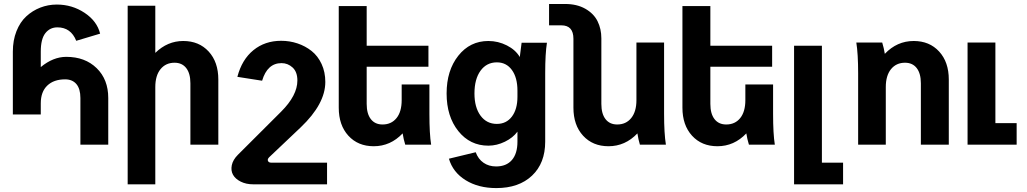

<svg xmlns="http://www.w3.org/2000/svg" viewBox="-20 -731 5189 970"><path d="M186 -470.2V-392.1Q248.5 -443.8 314.9 -443.8Q409.7 -443.8 468.3 -386.7Q526.9 -329.6 526.9 -235.8V0H386.2V-235.8Q386.2 -282.2 366 -306.2Q345.7 -330.1 309.1 -330.1Q251.5 -330.1 218.8 -298.6Q186 -267.1 186 -209V-152.8H44.9V-470.2Q44.9 -527.3 63.2 -573.5Q81.5 -619.6 112.8 -648.4Q144 -677.2 183.6 -692.6Q223.1 -708 267.1 -708Q344.2 -708 407.2 -666.3Q470.2 -624.5 485.8 -561L365.2 -524.9Q337.9 -592.8 270 -592.8Q232.4 -592.8 209.2 -563.5Q186 -534.2 186 -470.2Z M764.6 -702.1V-463.9Q826.2 -523.9 905.8 -523.9Q985.4 -523.9 1034.2 -470.7Q1083 -417.5 1083 -329.1V0H941.9V-310.1Q941.9 -359.9 920.9 -387Q899.9 -414.1 861.8 -414.1Q817.4 -414.1 791 -381.6Q764.6 -349.1 764.6 -291V200.2H625V-702.1Z M1482.4 -324.2Q1482.4 -367.7 1458.3 -389.9Q1434.1 -412.1 1402.3 -412.1Q1330.6 -412.1 1304.2 -323.2L1179.2 -342.8Q1202.1 -430.2 1260.3 -477.5Q1318.4 -524.9 1400.4 -524.9Q1443.4 -524.9 1482.9 -511.7Q1522.5 -498.5 1554.2 -473.4Q1585.9 -448.2 1604.7 -407.7Q1623.5 -367.2 1623.5 -316.9Q1623.5 -206.1 1499.5 -87.9L1340.3 63Q1330.1 72.8 1333.7 81.8Q1337.4 90.8 1350.6 90.8H1632.3V200.2H1259.3Q1223.1 200.2 1196 186.5Q1168.9 172.9 1157.2 151.9Q1145.5 130.9 1151.1 103.5Q1156.7 76.2 1182.1 50.8L1400.4 -167Q1482.4 -249 1482.4 -324.2Z M2158.2 0H2027.3Q2018.6 -28.3 2014.2 -57.1Q1952.6 7.8 1868.2 7.8Q1788.6 7.8 1740 -45.4Q1691.4 -98.6 1691.4 -187V-700.2H1832.5V-500H2144.5V-394H1832.5V-206.1Q1832.5 -156.2 1853.5 -129.2Q1874.5 -102.1 1912.6 -102.1Q1957 -102.1 1983.2 -134.3Q2009.3 -166.5 2009.3 -225.1V-304.2H2149.4V-155.8Q2149.4 -54.2 2158.2 0Z M2594.2 -15.1V-65.9Q2571.8 -35.2 2530.8 -15.1Q2489.7 4.9 2447.3 4.9Q2354.5 4.9 2295.4 -68.8Q2236.3 -142.6 2236.3 -258.8Q2236.3 -375 2295.4 -449.5Q2354.5 -523.9 2447.3 -523.9Q2496.6 -523.9 2540.8 -501.5Q2585 -479 2606 -442.9Q2607.9 -461.9 2615.2 -515.1H2743.2Q2734.4 -460 2734.4 -361.8V-15.1Q2734.4 93.3 2668 156.2Q2601.6 219.2 2487.3 219.2Q2397 219.2 2332.5 179.4Q2268.1 139.6 2248 70.8L2383.3 38.1Q2396 72.8 2422.9 91.3Q2449.7 109.9 2486.3 109.9Q2538.1 109.9 2566.2 77.4Q2594.2 44.9 2594.2 -15.1ZM2377 -258.8Q2377 -188.5 2407.7 -146.7Q2438.5 -105 2490.2 -105Q2538.1 -105 2566.2 -142.1Q2594.2 -179.2 2594.2 -242.2V-272.9Q2594.2 -338.9 2566.2 -377.4Q2538.1 -416 2490.2 -416Q2438.5 -416 2407.7 -373.8Q2377 -331.5 2377 -258.8Z M3344.2 0H3212.9Q3205.1 -25.4 3200.2 -57.1Q3138.7 7.8 3054.2 7.8Q2974.6 7.8 2925.8 -45.4Q2877 -98.6 2877 -187V-535.2Q2877 -603 2815.9 -603H2753.9V-710.9H2835Q2894.5 -710.9 2937 -686.8Q2979.5 -662.6 2998.8 -624Q3018.1 -585.4 3018.1 -537.1V-206.1Q3018.1 -156.2 3039.1 -129.2Q3060.1 -102.1 3098.1 -102.1Q3142.6 -102.1 3168.9 -134.5Q3195.3 -167 3195.3 -225.1V-516.1H3335V-155.8Q3335 -57.1 3344.2 0Z M3894.5 0H3763.7Q3754.9 -28.3 3750.5 -57.1Q3689 7.8 3604.5 7.8Q3524.9 7.8 3476.3 -45.4Q3427.7 -98.6 3427.7 -187V-700.2H3568.8V-500H3880.9V-394H3568.8V-206.1Q3568.8 -156.2 3589.8 -129.2Q3610.8 -102.1 3648.9 -102.1Q3693.4 -102.1 3719.5 -134.3Q3745.6 -166.5 3745.6 -225.1V-304.2H3885.7V-155.8Q3885.7 -54.2 3894.5 0Z M3991.7 200.2V-500H4132.3V90.8H4239.3V200.2Z M4306.2 -516.1H4437Q4445.8 -487.3 4450.2 -459Q4511.7 -523.9 4596.2 -523.9Q4675.8 -523.9 4724.6 -470.7Q4773.4 -417.5 4773.4 -329.1V0H4632.3V-310.1Q4632.3 -359.9 4611.3 -387Q4590.3 -414.1 4552.2 -414.1Q4507.8 -414.1 4481.4 -381.6Q4455.1 -349.1 4455.1 -291V0H4315.4V-359.9Q4315.4 -459 4306.2 -516.1Z M4868.2 0V-516.1H5008.8V-108.9H5116.2V0Z"/></svg>

Font: LT Superior
Style: Bold
Weight: 400
Designer: Daniel Lyons
Foundry: LyonsType
Version: Version 1.000